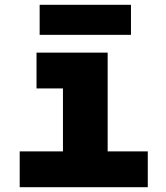

<svg xmlns="http://www.w3.org/2000/svg" viewBox="-20 -779 690 799"><path d="M242 0V-560H428V0ZM62 0V-149H595V0ZM132 -411V-560H335V-411ZM145 -634V-759H525V-634Z"/></svg>

Font: Azeret Mono ExtraBold
Style: Regular
Weight: 800
Designer: Martin Vácha
Foundry: Displaay
Version: Version 1.002